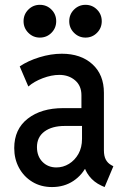

<svg xmlns="http://www.w3.org/2000/svg" viewBox="-20 -756 516 784"><path d="M192.4 7.8Q147 7.8 112.1 -13.4Q77.1 -34.7 57.6 -70.8Q38.1 -106.9 38.1 -151.4Q38.1 -228.5 93.3 -271.5Q148.4 -314.5 237.8 -314.5H329.1V-241.7H244.6Q192.4 -241.7 161.6 -219Q130.9 -196.3 130.9 -155.3Q130.9 -118.2 153.3 -95.2Q175.8 -72.3 210.4 -72.3Q237.8 -72.3 261.7 -86.9Q285.6 -101.6 300.3 -127.7Q314.9 -153.8 314.9 -189V-250L312.5 -276.9V-367.2Q312.5 -405.8 286.6 -428Q260.7 -450.2 222.2 -450.2Q190.4 -450.2 154.8 -436.8Q119.1 -423.3 95.7 -402.8L60.5 -484.9Q94.2 -507.8 141.1 -522.2Q188 -536.6 232.4 -536.6Q310.1 -536.6 357.2 -493.9Q404.3 -451.2 404.3 -377V-142.6Q404.3 -118.7 412.1 -104.2Q419.9 -89.8 434.1 -82L442.9 -77.1L407.2 7.8L394 2Q363.3 -12.2 344.2 -37.1Q325.2 -62 323.2 -84L342.8 -65.9H305.2L335.4 -83Q317.4 -42.5 279.8 -17.3Q242.2 7.8 192.4 7.8ZM329.1 -602.5Q301.8 -602.5 282.2 -622.1Q262.7 -641.6 262.7 -669.4Q262.7 -697.3 282.2 -716.8Q301.8 -736.3 329.1 -736.3Q356.9 -736.3 376.2 -716.8Q395.5 -697.3 395.5 -669.4Q395.5 -641.6 376.2 -622.1Q356.9 -602.5 329.1 -602.5ZM142.6 -602.5Q115.2 -602.5 95.7 -622.1Q76.2 -641.6 76.2 -669.4Q76.2 -697.3 95.7 -716.8Q115.2 -736.3 142.6 -736.3Q170.9 -736.3 190.2 -716.8Q209.5 -697.3 209.5 -669.4Q209.5 -641.6 190.2 -622.1Q170.9 -602.5 142.6 -602.5Z"/></svg>

Font: Reddit Sans Condensed Medium
Style: Regular
Weight: 500
Designer: Stephen Hutchings
Foundry: Reddit
Version: Version 1.014